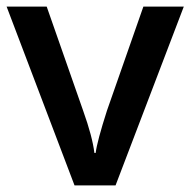

<svg xmlns="http://www.w3.org/2000/svg" viewBox="-20 -560 575 580"><path d="M205.1 0 0 -540H121.1L231 -226.1Q259.3 -147 265.1 -98.1H269Q273.4 -133.3 303.2 -226.1L413.1 -540H535.2L329.1 0Z"/></svg>

Font: f0_41340          
Style: Regular
Weight: 600
Foundry: Ascender Corporation
Version: Version 1.10